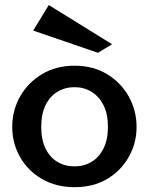

<svg xmlns="http://www.w3.org/2000/svg" viewBox="-20 -748 590 779"><path d="M282.9 11.4Q207.5 11.4 150.2 -21.8Q93 -55 61.3 -111.1Q29.6 -167.1 29.6 -233Q29.6 -299.9 61.5 -356.4Q93.3 -412.9 150.3 -447.1Q207.3 -481.4 282.9 -481.4Q358.1 -481.4 414.4 -447.1Q470.7 -412.9 502.4 -356.4Q534.1 -299.9 534.1 -233Q534.1 -167.1 502.4 -111.1Q470.6 -55 414.5 -21.8Q358.4 11.4 282.9 11.4ZM282.7 -73Q321.2 -73 351.7 -91.4Q382.1 -109.8 400 -145.6Q417.9 -181.5 417.9 -233Q417.9 -285.5 400 -321.1Q382.1 -356.6 351.7 -375.4Q321.2 -394.3 282.7 -394.3Q243.2 -394.3 212.6 -375.4Q182.1 -356.6 164.7 -321.1Q147.3 -285.5 147.3 -233Q147.3 -181.5 164.7 -145.6Q182.1 -109.8 212.6 -91.4Q243.2 -73 282.7 -73ZM377.4 -533.8 114.8 -623.9 177.9 -727.6 434.6 -568.5Z"/></svg>

Font: Panamera Thin
Style: Regular
Weight: 100
Designer: Bastien Sozeau
Foundry: NBR — Bastien Sozeau
Version: Version 3.003;gftools[0.9.33]